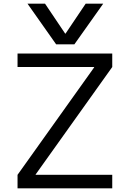

<svg xmlns="http://www.w3.org/2000/svg" viewBox="-20 -1020 703 1040"><path d="M129 -1000H224L333 -838H335L444 -1000H539L383 -780H284ZM75 0V-73L490 -655V-657H75V-730H588V-657L173 -75V-73H588V0Z"/></svg>

Font: M PLUS 2
Style: Regular
Weight: 400
Designer: Coji Morishita
Foundry: UNDERFOREST DESIGN
Version: Version 1.001